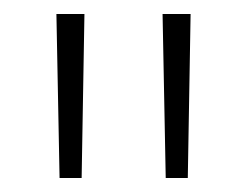

<svg xmlns="http://www.w3.org/2000/svg" viewBox="-20 -684 352 274"><path d="M96.5 -430H65L60.5 -664H100.5ZM248 -430H216.5L212 -664H252Z"/></svg>

Font: Anek Gujarati Medium ExtraLight
Style: Regular
Weight: 250
Version: Version 1.003